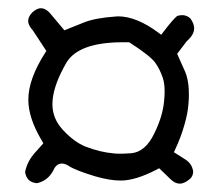

<svg xmlns="http://www.w3.org/2000/svg" viewBox="-20 -579 540 463"><path d="M377 -358.4Q377 -346.7 375.5 -333Q371.6 -296.4 351.6 -256.3Q330.6 -212.9 296.9 -209.5Q284.7 -208.5 278.3 -208.5Q272 -208.5 269.5 -208.5Q267.1 -208.5 262.9 -208.5Q258.8 -208.5 254.9 -209Q221.2 -211.9 186 -225.6Q159.2 -236.3 131.8 -265.6Q106.4 -293 106.4 -327.6Q106.4 -333 106.9 -338.4Q110.8 -377.4 140.1 -427.7Q169.4 -477.1 276.4 -477.1Q282.7 -477.1 291.5 -477.1Q341.8 -444.8 353.8 -428.5Q365.7 -412.1 372.6 -391.1Q377 -377.9 377 -358.4ZM264.6 -539.6Q261.2 -539.6 257.8 -539.1Q209 -535.6 182.1 -524.7Q155.3 -513.7 135.3 -505.9Q102.1 -545.4 101.1 -546.6Q100.1 -547.9 97.7 -550.3Q95.2 -552.7 91.3 -555.2Q85 -559.1 79.1 -559.1Q78.1 -559.1 75.4 -558.8Q72.8 -558.6 67.9 -556.2Q63 -553.7 57.6 -548.8Q47.9 -538.6 47.9 -528.3Q47.9 -527.3 48.3 -524.4Q48.8 -521.5 51.3 -516.6Q53.7 -511.7 59.1 -505.9L91.8 -456.1L88.9 -451.7Q48.3 -388.2 48.3 -338.4Q48.3 -293.9 81.5 -238.8L84.5 -233.4L64.9 -211.4Q45.4 -189.9 40.5 -164.1Q42.5 -151.9 49.1 -145.3Q55.7 -138.7 68.8 -137.2Q95.2 -142.6 108.9 -168.5Q111.3 -174.8 115.2 -178.7Q121.1 -184.6 129.2 -184.6Q137.2 -184.6 146 -178.7Q162.6 -168 209.5 -153.8Q244.6 -143.6 271 -143.6Q307.1 -143.6 358.4 -170.4L363.8 -173.3Q386.7 -151.4 390.9 -147.2Q395 -143.1 399.9 -140.1Q406.7 -136.2 413.6 -136.2Q425.3 -136.2 439 -148.4Q445.8 -155.3 445.8 -165.5Q443.4 -183.6 427.2 -194.3L399.4 -211.9Q409.7 -233.9 415.3 -249Q420.9 -264.2 424.8 -278.3Q433.1 -306.2 434.6 -330.6Q435.5 -341.3 435.5 -348.6Q435.5 -356 435.1 -365.5Q434.6 -375 432.4 -386.2Q430.2 -397.5 426.3 -406.5Q422.4 -415.5 418.9 -422.9Q412.6 -437.5 407.2 -449.2L430.2 -479.5Q448.2 -495.1 448.2 -510.7Q448.2 -522 439 -534.7Q430.2 -542.5 419.4 -542.5Q413.6 -542.5 407.2 -540.5Q396.5 -531.7 374 -502L368.7 -495.1L362.3 -500Q309.1 -539.6 264.6 -539.6Z"/></svg>

Font: NaikaiFont
Style: Light
Weight: 300
Version: Version 1.89